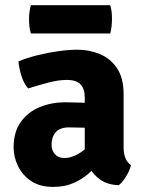

<svg xmlns="http://www.w3.org/2000/svg" viewBox="-20 -700 552 734"><path d="M32 -136.5Q32 -196 59.8 -234.2Q87.5 -272.5 132.5 -290.8Q177.5 -309 229 -309Q252.5 -309 287 -307.8Q321.5 -306.5 349 -301V-206Q326.5 -211 296 -212Q265.5 -213 244 -213Q209 -213 193 -194.5Q177 -176 177 -146.5Q177 -125 190 -110.5Q203 -96 226 -96Q257 -96 289.5 -118Q322 -140 344 -179.5L365 -83Q345.5 -60 320.2 -37.8Q295 -15.5 261.5 -0.5Q228 14.5 183.5 14.5Q132 14.5 98.5 -8.2Q65 -31 48.5 -65.8Q32 -100.5 32 -136.5ZM480.5 -68.5Q476 -48.5 462.2 -25.8Q448.5 -3 434 8Q391.5 6.5 364.2 -12.5Q337 -31.5 322.5 -58.8Q308 -86 304 -112.5V-327.5Q304 -361.5 287.2 -378Q270.5 -394.5 236 -394.5Q203 -394.5 164.8 -384.2Q126.5 -374 87.5 -362Q71.5 -380 62.2 -409Q53 -438 50.5 -465.5Q83.5 -479 123.8 -489Q164 -499 204 -504.5Q244 -510 276.5 -510Q321 -510 361.2 -493.5Q401.5 -477 427 -439.8Q452.5 -402.5 452.5 -340V-136.5Q452.5 -113.5 459 -96.8Q465.5 -80 480.5 -68.5ZM98 -572Q94 -586.5 92.5 -598.5Q91 -610.5 91 -626Q91 -640.5 92.5 -652.8Q94 -665 98 -680H401.5Q405.5 -665 406.8 -654.2Q408 -643.5 408 -627.5Q408 -596.5 401.5 -572Z"/></svg>

Font: Signika Negative Light
Style: Bold
Weight: 700
Version: Version 2.001